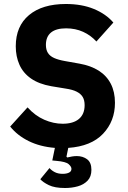

<svg xmlns="http://www.w3.org/2000/svg" viewBox="-20 -730 640 962"><path d="M306 212Q254 212 224.5 197.5Q195 183 182 168L228 112Q238 124 254.5 132.5Q271 141 294 141Q313 141 325.5 135Q338 129 338 116Q338 105 324 92.5Q310 80 263 76L242 74L255 11Q181 5 124 -23Q67 -51 31 -96L118 -192Q156 -150 202 -130Q248 -110 294 -110Q347 -110 375.5 -134Q404 -158 404 -203Q404 -228 394.5 -244Q385 -260 364.5 -270.5Q344 -281 310 -286L237 -298Q175 -309 135.5 -336.5Q96 -364 77.5 -405.5Q59 -447 59 -498Q59 -599 125.5 -654.5Q192 -710 310 -710Q390 -710 450.5 -685Q511 -660 548 -617L463 -522Q435 -553 396.5 -570.5Q358 -588 311 -588Q261 -588 235.5 -567Q210 -546 210 -505Q210 -481 220 -465Q230 -449 251 -439.5Q272 -430 306 -424L379 -411Q435 -401 474.5 -376Q514 -351 535 -310.5Q556 -270 556 -215Q556 -123 496.5 -60Q437 3 322 11L313 55L317 59Q329 56 341 54Q353 52 365 52Q395 52 416.5 68Q438 84 438 121Q438 155 419 175Q400 195 370 203.5Q340 212 306 212Z"/></svg>

Font: Lilex
Style: Regular
Weight: 400
Monospace: yes
Designer: Mike Abbink, Paul van der Laan, Pieter van Rosmalen, Mikhael Khrustik
Foundry: Mikhael Khrustik
Version: Version 2.510